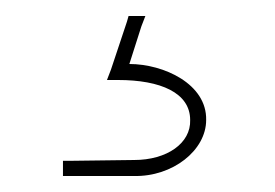

<svg xmlns="http://www.w3.org/2000/svg" viewBox="-20 -30 344 240"><path d="M138.7 -3 140.7 -10H161.7L156.7 3L141.7 50C184.7 50 238.7 75 237.7 120C237.7 158 195.7 191 147.7 190H67.7H58.7V171H68.7L147.7 170C188.7 170 218.7 149 217.7 120C217.7 86 180.7 70 127.7 70H117.7H113.7L118.7 57Z"/></svg>

Font: Nordica Plus
Style: NordicaClassicUltraLightExt
Weight: 300
Version: Version 1.01